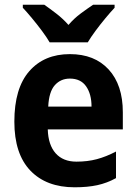

<svg xmlns="http://www.w3.org/2000/svg" viewBox="-20 -852 580 816"><path d="M277 -622Q382 -622 442 -556.5Q502 -491 502 -375V-302H183Q185 -236 216.5 -200.5Q248 -165 305 -165Q352 -165 391.5 -175.5Q431 -186 473 -208V-95Q435 -74 393.5 -65Q352 -56 297 -56Q177 -56 109 -127Q41 -198 41 -335Q41 -477 104.5 -549.5Q168 -622 277 -622ZM277 -518Q238 -518 213 -490Q188 -462 185 -399H369Q369 -452 346 -485Q323 -518 277 -518ZM191 -672Q179 -693 158.5 -720.5Q138 -748 116 -774.5Q94 -801 77 -819V-832H168Q191 -816 219 -794.5Q247 -773 271 -746Q295 -774 323.5 -795Q352 -816 376 -832H467V-819Q450 -801 428 -774.5Q406 -748 386 -721Q366 -694 353 -672Z"/></svg>

Font: Noto Sans Malayalam UI SemiCondensed
Style: Bold
Weight: 700
Width: 4
Designer: Jelle Bosma - Monotype Design Team
Foundry: Monotype Imaging Inc.
Version: Version 2.104; ttfautohint (v1.8.4.7-5d5b)